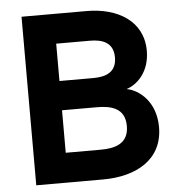

<svg xmlns="http://www.w3.org/2000/svg" viewBox="-52 -768 746 817"><g transform="rotate(-5 321.0 -360.0)"><path d="M356 0C495 0 612 -61 612 -201.5C612 -309 542.5 -365 488.5 -374.5C531 -387.5 588.5 -436 588.5 -529.5C588.5 -656.5 480.5 -720 348.5 -720H70V0ZM351.5 -593C406.5 -593 451 -575.5 451 -513C451 -450.5 406.5 -433.5 351.5 -433.5H207V-593ZM207 -127V-308.5H356C415 -308.5 476 -295.5 476 -218C476 -140.5 415 -127 356 -127Z"/></g></svg>

Font: Vela Sans ExtBd
Style: Regular
Weight: 800
Designer: Principal design: Mikhail Sharanda - project Manrope.
Design modification: Ravid Balaliev
Foundry: Mikhail Sharanda
Version: Version 1.001